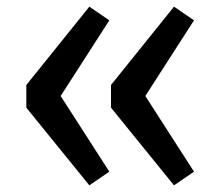

<svg xmlns="http://www.w3.org/2000/svg" viewBox="-20 -598 661 576"><path d="M248 -578 59 -343V-275L248 -42L308 -83L162 -310L308 -537ZM502 -578 313 -343V-275L502 -42L562 -83L416 -310L562 -537Z"/></svg>

Font: Glow Sans SC Normal Medium
Style: Regular
Weight: 600
Designer: Ryoko NISHIZUKA (kana, bopomofo & ideographs); Paul D. Hunt (Latin, Greek & Cyrillic); Sandoll Communications, Soo-young
Version: Version 0.93